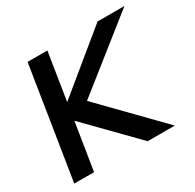

<svg xmlns="http://www.w3.org/2000/svg" viewBox="-131 -722 878 865"><g transform="rotate(-30 308.0 -290.0)"><path d="M20 0H123L162 -245L402 0H543L256 -294L616 -580H476L176 -334L215 -580H112Z"/></g></svg>

Font: Charger Sport
Style: BlkObl
Weight: 900
Designer: Jasper
Foundry: Cannot Into Space Fonts
Version: Version 1.1